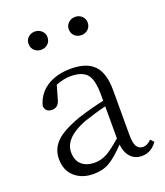

<svg xmlns="http://www.w3.org/2000/svg" viewBox="-142 -860 833 969"><g transform="rotate(-20 274.5 -375.5)"><path d="M324.2 -715.8Q324.2 -736.3 339.4 -750Q354.5 -763.7 375 -763.7Q396.5 -763.7 411.1 -750Q425.8 -736.3 425.8 -715.8Q425.8 -693.4 411.1 -679.7Q396.5 -666 375 -666Q353.5 -666 338.9 -679.7Q324.2 -693.4 324.2 -715.8ZM108.4 -715.8Q108.4 -736.3 123 -750Q137.7 -763.7 159.2 -763.7Q179.7 -763.7 194.8 -750Q210 -736.3 210 -715.8Q210 -693.4 195.3 -679.7Q180.7 -666 159.2 -666Q137.7 -666 123 -679.7Q108.4 -693.4 108.4 -715.8ZM364.3 -115.2V-287.1Q306.6 -273.4 241.2 -251Q123 -204.1 123 -127.9Q123 -84 148.9 -61Q174.8 -38.1 218.8 -38.1Q252.9 -38.1 283.7 -54.7Q314.5 -71.3 364.3 -115.2ZM519.5 -51.8 536.1 -34.2Q503.9 11.7 454.1 11.7Q417 11.7 394 -12.7Q371.1 -37.1 366.2 -81.1Q315.4 -28.3 279.3 -7.3Q243.2 13.7 193.4 13.7Q132.8 13.7 93.3 -20.5Q53.7 -54.7 53.7 -117.2Q53.7 -170.9 92.3 -209Q130.9 -247.1 225.6 -280.3Q293 -301.8 364.3 -317.4V-349.6Q364.3 -430.7 338.4 -460.4Q312.5 -490.2 251 -490.2Q215.8 -490.2 171.9 -473.6L151.4 -402.3Q141.6 -362.3 107.4 -362.3Q71.3 -362.3 68.4 -396.5Q84 -458 136.2 -491.7Q188.5 -525.4 265.6 -525.4Q349.6 -525.4 389.6 -483.9Q429.7 -442.4 429.7 -349.6V-112.3Q429.7 -66.4 440.9 -47.9Q452.1 -29.3 475.6 -29.3Q497.1 -29.3 519.5 -51.8Z"/></g></svg>

Font: GenYoMin TW TTF Light
Style: Regular
Weight: 300
Version: Version 1.300